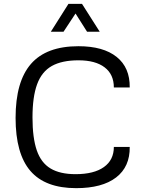

<svg xmlns="http://www.w3.org/2000/svg" viewBox="-20 -959 748 998"><path d="M571.8 -195.3H654.3Q655.8 -92.3 583.5 -36.6Q511.2 19 376 19Q215.3 19 138.2 -70.3Q61 -159.7 61 -346.2Q61 -535.2 141.1 -627Q221.2 -718.8 387.7 -718.8Q517.1 -718.8 586.4 -663.1Q655.8 -607.4 654.3 -504.4H571.8Q571.8 -572.3 523.9 -608.9Q476.1 -645.5 387.7 -645.5Q301.8 -645.5 249.3 -616Q196.8 -586.4 172.9 -521Q148.9 -455.6 148.9 -348.6Q148.9 -242.7 171.1 -177.7Q193.4 -112.8 242.7 -83.3Q292 -53.7 372.6 -53.7Q468.3 -53.7 520 -90.6Q571.8 -127.4 571.8 -195.3ZM498.5 -793.9H432.6L372.6 -888.7L310.1 -793.9H244.1L335.9 -939H406.2Z"/></svg>

Font: Metrophobic
Style: Regular
Weight: 400
Designer: Vernon Adams
Foundry: Vernon Adams
Version: Version 3.200; ttfautohint (v1.8.4.7-5d5b);gftools[0.9.23]